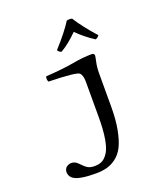

<svg xmlns="http://www.w3.org/2000/svg" viewBox="-157 -833 954 1097"><g transform="rotate(-20 320.0 -284.0)"><path d="M410.2 -722.2Q447.3 -662.1 519 -582Q509.3 -567.9 496.1 -564.9Q438 -602.1 393.1 -647.9Q336.9 -591.8 289.1 -564.9Q275.9 -567.9 267.1 -582Q343.3 -666 377.9 -722.2Q396 -726.1 410.2 -722.2ZM448.2 -173.8Q448.2 -92.8 436.5 -33Q424.8 26.9 406.5 63Q388.2 99.1 359.6 120.1Q331.1 141.1 302 148.4Q272.9 155.8 234.9 155.8Q140.1 155.8 105.5 134.8Q88.9 125 83.3 108.9Q77.6 92.8 82 79.3Q86.4 65.9 96.7 59.6Q112.3 49.3 130.1 51.8Q147.9 54.2 162.6 69.3Q188 96.2 203.1 105Q218.3 113.8 245.1 113.8Q271 113.8 290 104Q309.1 94.2 325.9 68.1Q342.8 42 351.8 -11Q360.8 -64 360.8 -142.1V-358.9Q360.8 -393.1 346.2 -410.2Q332 -426.3 160.2 -430.2Q152.3 -446.3 158.2 -462.9Q265.1 -469.7 332 -481.9Q391.1 -493.2 448.2 -493.2Q453.1 -493.2 457.5 -489Q461.9 -484.9 461.9 -480Q461.9 -474.1 455.1 -443.1Q448.2 -412.1 448.2 -372.1Z"/></g></svg>

Font: Linux Libertine Mono
Style: Mono
Weight: 400
Designer: Philipp H. Poll
Foundry: Philipp H. Poll
Version: Version 5.1.7 ; ttfautohint (v0.9)